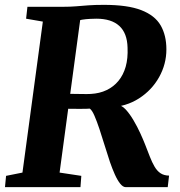

<svg xmlns="http://www.w3.org/2000/svg" viewBox="-22 -771 742 791"><path d="M-1.5 0 3 -46.5 70.5 -60 154.5 -682 85.5 -694 91 -743H237Q267.5 -743 291.2 -745Q315 -747 341.5 -749Q368 -751 406.5 -751Q504 -751 560 -729.2Q616 -707.5 639.8 -666.5Q663.5 -625.5 663.5 -567.5Q663.5 -507 633.5 -453.2Q603.5 -399.5 550.5 -365.5Q497.5 -331.5 428.5 -328.5L463.5 -337.5Q479 -338 495.8 -320Q512.5 -302 528.2 -275.2Q544 -248.5 556.2 -221.5Q568.5 -194.5 575.5 -176.5Q586.5 -148.5 595.5 -125.2Q604.5 -102 614.8 -84.5Q625 -67 639 -57.5Q653 -48 674.5 -47.5L669 0H496Q484.5 0 473 -14.5Q461.5 -29 451 -52.5Q440.5 -76 431 -103.5Q419.5 -137.5 408.8 -173Q398 -208.5 387.5 -240Q377 -271.5 367.2 -294Q357.5 -316.5 348 -323.5Q345 -323 333 -322.8Q321 -322.5 305.2 -322.5Q289.5 -322.5 274.2 -322.8Q259 -323 248.5 -323L255 -384.5Q264 -384.5 278.2 -384.2Q292.5 -384 307.8 -383.8Q323 -383.5 335.2 -383.5Q347.5 -383.5 352 -384Q388.5 -386 417.2 -399.8Q446 -413.5 466 -437.8Q486 -462 495.8 -496.2Q505.5 -530.5 503.5 -575Q502 -634.5 469.5 -664.2Q437 -694 375 -694Q365.5 -694 349 -693.2Q332.5 -692.5 315.5 -689.8Q298.5 -687 286 -680.5L312.5 -719.5L223.5 -60L313 -46.5L309.5 0Z"/></svg>

Font: Merriweather 28pt ExtraBold
Style: Italic
Weight: 800
Italic angle: -7.8°
Version: Version 2.101